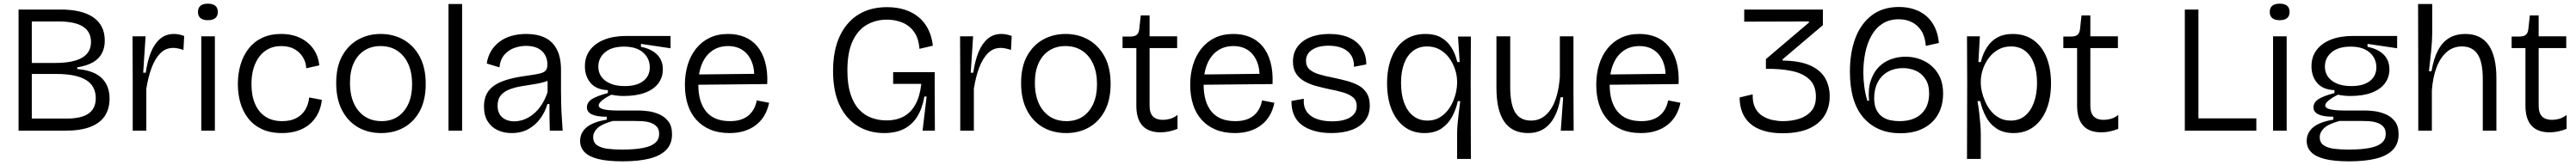

<svg xmlns="http://www.w3.org/2000/svg" viewBox="-20 -712 14015 899"><path d="M81 0V-660H310Q366 -660 410 -650Q454 -640 485.5 -619Q517 -598 533.5 -566Q550 -534 550 -490Q550 -452 534.5 -422Q519 -392 486.5 -373Q454 -354 400 -345V-336Q491 -328 533.5 -286.5Q576 -245 576 -175Q576 -119 550 -80Q524 -41 471 -20.5Q418 0 334 0ZM153 -66H343Q423 -66 462 -93.5Q501 -121 501 -177Q501 -244 447.5 -276.5Q394 -309 287 -309H153ZM153 -369H279Q378 -369 426.5 -397.5Q475 -426 475 -483Q475 -539 431.5 -567Q388 -595 299 -595H153Z M702 0V-274L701 -514H772L759 -316H773Q782 -380 801 -427Q820 -474 851 -500.5Q882 -527 926 -527Q938 -527 952 -524.5Q966 -522 982 -516L978 -440Q963 -445 949 -448Q935 -451 922 -451Q881 -451 852 -421.5Q823 -392 804.5 -342Q786 -292 776 -228V0Z M1075 0V-514H1149V0ZM1111 -602Q1084 -602 1070.5 -613.5Q1057 -625 1057 -647Q1057 -669 1070.5 -680.5Q1084 -692 1111 -692Q1138 -692 1151.5 -680.5Q1165 -669 1165 -647Q1165 -625 1151.5 -613.5Q1138 -602 1111 -602Z M1515 13Q1450 13 1404.5 -8.5Q1359 -30 1330 -67.5Q1301 -105 1287.5 -152.5Q1274 -200 1274 -253Q1274 -310 1288.5 -359.5Q1303 -409 1332.5 -447Q1362 -485 1406.5 -506Q1451 -527 1509 -527Q1569 -527 1614 -505Q1659 -483 1685.5 -444.5Q1712 -406 1717 -356L1646 -340Q1645 -371 1629 -398.5Q1613 -426 1583.5 -443.5Q1554 -461 1510 -461Q1472 -461 1442.5 -446.5Q1413 -432 1392 -405Q1371 -378 1359.5 -340Q1348 -302 1348 -254Q1348 -191 1367.5 -146Q1387 -101 1424 -76.5Q1461 -52 1516 -52Q1560 -52 1591 -68Q1622 -84 1640 -113Q1658 -142 1662 -181L1731 -168Q1726 -123 1707.5 -89Q1689 -55 1661 -32.5Q1633 -10 1596 1.5Q1559 13 1515 13Z M2054 13Q1982 13 1927 -19Q1872 -51 1840.5 -112Q1809 -173 1809 -259Q1809 -349 1842 -408Q1875 -467 1929.5 -497Q1984 -527 2051 -527Q2120 -527 2175.5 -495.5Q2231 -464 2263.5 -403.5Q2296 -343 2296 -255Q2296 -167 2264 -107.5Q2232 -48 2177.5 -17.5Q2123 13 2054 13ZM2056 -52Q2107 -52 2144 -76.5Q2181 -101 2201.5 -146Q2222 -191 2222 -253Q2222 -317 2201 -363.5Q2180 -410 2141.5 -435.5Q2103 -461 2050 -461Q2000 -461 1962.5 -437Q1925 -413 1904.5 -368.5Q1884 -324 1884 -261Q1884 -164 1930.5 -108Q1977 -52 2056 -52Z M2420 0V-690H2494V0Z M2763 13Q2721 13 2687 -3Q2653 -19 2633 -51Q2613 -83 2613 -132Q2613 -170 2626.5 -198Q2640 -226 2668 -245.5Q2696 -265 2739.5 -278Q2783 -291 2843 -299Q2887 -305 2912.5 -310.5Q2938 -316 2948 -327Q2958 -338 2958 -361Q2958 -405 2928.5 -433.5Q2899 -462 2841 -462Q2811 -462 2780 -451.5Q2749 -441 2725.5 -415.5Q2702 -390 2697 -345L2628 -366Q2634 -405 2652 -434.5Q2670 -464 2698 -485Q2726 -506 2763 -516.5Q2800 -527 2843 -527Q2903 -527 2945 -506.5Q2987 -486 3009.5 -442.5Q3032 -399 3032 -331V-215Q3032 -182 3033 -144.5Q3034 -107 3036.5 -70Q3039 -33 3041 0H2971Q2970 -38 2969.5 -73.5Q2969 -109 2969 -145H2958Q2946 -103 2920 -67Q2894 -31 2855 -9Q2816 13 2763 13ZM2778 -51Q2804 -51 2830 -60.5Q2856 -70 2880.5 -89.5Q2905 -109 2925 -139Q2945 -169 2959 -210V-293L2987 -292Q2973 -275 2945.5 -266.5Q2918 -258 2884 -253Q2850 -248 2815.5 -242Q2781 -236 2752 -225Q2723 -214 2705 -193Q2687 -172 2687 -136Q2687 -95 2712 -73Q2737 -51 2778 -51Z M3367 167Q3284 167 3233.5 154Q3183 141 3159.5 116Q3136 91 3136 56Q3136 11 3171.5 -18.5Q3207 -48 3281 -60V-76Q3226 -76 3199.5 -89Q3173 -102 3173 -127Q3173 -154 3199.5 -171.5Q3226 -189 3287 -205V-221Q3225 -223 3193.5 -259.5Q3162 -296 3162 -351Q3162 -402 3189.5 -439Q3217 -476 3267.5 -496Q3318 -516 3386 -516H3628V-449L3467 -473V-457Q3525 -445 3555.5 -414Q3586 -383 3586 -334Q3586 -291 3561.5 -258Q3537 -225 3489.5 -207Q3442 -189 3372 -189Q3357 -189 3342 -190.5Q3327 -192 3306 -196Q3272 -179 3254.5 -164Q3237 -149 3237 -138Q3237 -126 3252.5 -120Q3268 -114 3291.5 -112Q3315 -110 3335 -110H3455Q3473 -110 3503 -106.5Q3533 -103 3563.5 -90.5Q3594 -78 3615 -52Q3636 -26 3636 20Q3636 72 3604.5 104.5Q3573 137 3513.5 152Q3454 167 3367 167ZM3363 103Q3434 103 3479 94Q3524 85 3545 66Q3566 47 3566 18Q3566 -9 3551.5 -23.5Q3537 -38 3515.5 -44.5Q3494 -51 3471.5 -52Q3449 -53 3431 -53H3314Q3253 -36 3230 -13.5Q3207 9 3207 35Q3207 65 3228.5 79.5Q3250 94 3285.5 98.5Q3321 103 3363 103ZM3379 -243Q3444 -243 3479.5 -270.5Q3515 -298 3515 -345Q3515 -394 3478.5 -426Q3442 -458 3375 -458Q3308 -458 3271.5 -427Q3235 -396 3235 -349Q3235 -317 3252 -293.5Q3269 -270 3301 -256.5Q3333 -243 3379 -243Z M3949 13Q3889 13 3844 -6Q3799 -25 3768 -59.5Q3737 -94 3721.5 -142.5Q3706 -191 3706 -250Q3706 -309 3721.5 -359.5Q3737 -410 3767 -447.5Q3797 -485 3840.5 -506Q3884 -527 3941 -527Q3990 -527 4030.5 -510.5Q4071 -494 4099.5 -460Q4128 -426 4142.5 -374.5Q4157 -323 4154 -254L3751 -250V-306L4107 -310L4083 -270Q4087 -332 4070 -374.5Q4053 -417 4020 -439Q3987 -461 3941 -461Q3891 -461 3854.5 -435.5Q3818 -410 3798.5 -363Q3779 -316 3779 -251Q3779 -156 3822 -104Q3865 -52 3951 -52Q3987 -52 4012.5 -61Q4038 -70 4055.5 -86Q4073 -102 4083 -122.5Q4093 -143 4097 -165L4164 -152Q4156 -113 4138.5 -83Q4121 -53 4093.5 -31.5Q4066 -10 4030 1.5Q3994 13 3949 13Z M4790 13Q4710 13 4647 -25Q4584 -63 4548 -138Q4512 -213 4512 -327Q4512 -407 4531.5 -470.5Q4551 -534 4589 -579.5Q4627 -625 4681 -649Q4735 -673 4807 -673Q4858 -673 4901 -659.5Q4944 -646 4976.5 -619.5Q5009 -593 5029 -554Q5049 -515 5055 -463L4982 -446Q4978 -503 4953 -538Q4928 -573 4889 -589Q4850 -605 4805 -605Q4744 -605 4695 -576.5Q4646 -548 4618 -487Q4590 -426 4590 -328Q4590 -252 4607 -199.5Q4624 -147 4653.5 -115.5Q4683 -84 4721.5 -70Q4760 -56 4802 -56Q4858 -56 4897.5 -78Q4937 -100 4961 -144.5Q4985 -189 4992 -255H4839V-319H5065V-225L5066 0H4999L5021 -186H5009Q4997 -119 4969 -75Q4941 -31 4896.5 -9Q4852 13 4790 13Z M5204 0V-274L5203 -514H5274L5261 -316H5275Q5284 -380 5303 -427Q5322 -474 5353 -500.5Q5384 -527 5428 -527Q5440 -527 5454 -524.5Q5468 -522 5484 -516L5480 -440Q5465 -445 5451 -448Q5437 -451 5424 -451Q5383 -451 5354 -421.5Q5325 -392 5306.5 -342Q5288 -292 5278 -228V0Z M5780 13Q5708 13 5653 -19Q5598 -51 5566.5 -112Q5535 -173 5535 -259Q5535 -349 5568 -408Q5601 -467 5655.5 -497Q5710 -527 5777 -527Q5846 -527 5901.5 -495.5Q5957 -464 5989.5 -403.5Q6022 -343 6022 -255Q6022 -167 5990 -107.5Q5958 -48 5903.5 -17.5Q5849 13 5780 13ZM5782 -52Q5833 -52 5870 -76.5Q5907 -101 5927.5 -146Q5948 -191 5948 -253Q5948 -317 5927 -363.5Q5906 -410 5867.5 -435.5Q5829 -461 5776 -461Q5726 -461 5688.5 -437Q5651 -413 5630.5 -368.5Q5610 -324 5610 -261Q5610 -164 5656.5 -108Q5703 -52 5782 -52Z M6294 9Q6228 9 6195 -27.5Q6162 -64 6162 -136V-450H6087V-513H6130Q6154 -513 6165 -523Q6176 -533 6178 -555L6186 -628H6234V-514H6384V-450H6234V-137Q6234 -96 6252.5 -77.5Q6271 -59 6306 -59Q6325 -59 6345.5 -64.5Q6366 -70 6386 -86V-10Q6361 0 6338 4.5Q6315 9 6294 9Z M6698 13Q6638 13 6593 -6Q6548 -25 6517 -59.5Q6486 -94 6470.5 -142.5Q6455 -191 6455 -250Q6455 -309 6470.5 -359.5Q6486 -410 6516 -447.5Q6546 -485 6589.5 -506Q6633 -527 6690 -527Q6739 -527 6779.5 -510.5Q6820 -494 6848.5 -460Q6877 -426 6891.5 -374.5Q6906 -323 6903 -254L6500 -250V-306L6856 -310L6832 -270Q6836 -332 6819 -374.5Q6802 -417 6769 -439Q6736 -461 6690 -461Q6640 -461 6603.5 -435.5Q6567 -410 6547.5 -363Q6528 -316 6528 -251Q6528 -156 6571 -104Q6614 -52 6700 -52Q6736 -52 6761.5 -61Q6787 -70 6804.5 -86Q6822 -102 6832 -122.5Q6842 -143 6846 -165L6913 -152Q6905 -113 6887.5 -83Q6870 -53 6842.5 -31.5Q6815 -10 6779 1.5Q6743 13 6698 13Z M7223 13Q7171 13 7129.5 1Q7088 -11 7060 -33Q7032 -55 7018.5 -88Q7005 -121 7006 -162L7073 -174Q7070 -132 7088 -105Q7106 -78 7142 -64.5Q7178 -51 7227 -51Q7291 -51 7326 -73Q7361 -95 7361 -133Q7361 -164 7341.5 -181Q7322 -198 7288.5 -208Q7255 -218 7212 -226Q7175 -234 7140 -243.5Q7105 -253 7076.5 -269Q7048 -285 7031 -311Q7014 -337 7014 -376Q7014 -423 7038 -456.5Q7062 -490 7106.5 -508.5Q7151 -527 7212 -527Q7274 -527 7318.5 -507.5Q7363 -488 7388 -450.5Q7413 -413 7413 -361L7346 -348Q7347 -387 7329.5 -412.5Q7312 -438 7281 -450.5Q7250 -463 7208 -463Q7152 -463 7118.5 -441Q7085 -419 7085 -381Q7085 -350 7105 -333Q7125 -316 7158 -306.5Q7191 -297 7232 -289Q7270 -281 7306 -271.5Q7342 -262 7370.5 -246.5Q7399 -231 7415.5 -204.5Q7432 -178 7432 -137Q7432 -88 7406 -54.5Q7380 -21 7333 -4Q7286 13 7223 13Z M7907 154V20Q7907 -6 7909.5 -35.5Q7912 -65 7916 -97Q7920 -129 7924 -161H7911Q7901 -115 7879.5 -75.5Q7858 -36 7821.5 -11.5Q7785 13 7729 13Q7666 13 7620.5 -21Q7575 -55 7550.5 -116Q7526 -177 7526 -258Q7526 -337 7550 -398Q7574 -459 7621 -493Q7668 -527 7735 -527Q7785 -527 7819 -508Q7853 -489 7875 -455Q7897 -421 7908 -374H7921L7912 -513H7982L7981 -267L7982 154ZM7746 -55Q7781 -55 7807.5 -69.5Q7834 -84 7853 -107Q7872 -130 7884 -157.5Q7896 -185 7901.5 -211.5Q7907 -238 7907 -258V-267Q7907 -300 7896 -333.5Q7885 -367 7864.5 -395.5Q7844 -424 7813.5 -441.5Q7783 -459 7744 -459Q7699 -459 7667 -434.5Q7635 -410 7618.5 -365.5Q7602 -321 7602 -260Q7602 -199 7618.5 -153Q7635 -107 7667.5 -81Q7700 -55 7746 -55Z M8294 13Q8207 13 8164 -48.5Q8121 -110 8121 -234V-514H8196V-237Q8196 -144 8223 -99.5Q8250 -55 8310 -55Q8344 -55 8371 -71.5Q8398 -88 8418 -119Q8438 -150 8450 -194Q8462 -238 8466 -294V-514H8540V-231L8541 0H8471L8484 -182H8470Q8459 -115 8435 -72Q8411 -29 8375.5 -8Q8340 13 8294 13Z M8907 13Q8847 13 8802 -6Q8757 -25 8726 -59.5Q8695 -94 8679.5 -142.5Q8664 -191 8664 -250Q8664 -309 8679.5 -359.5Q8695 -410 8725 -447.5Q8755 -485 8798.5 -506Q8842 -527 8899 -527Q8948 -527 8988.5 -510.5Q9029 -494 9057.5 -460Q9086 -426 9100.5 -374.5Q9115 -323 9112 -254L8709 -250V-306L9065 -310L9041 -270Q9045 -332 9028 -374.5Q9011 -417 8978 -439Q8945 -461 8899 -461Q8849 -461 8812.5 -435.5Q8776 -410 8756.5 -363Q8737 -316 8737 -251Q8737 -156 8780 -104Q8823 -52 8909 -52Q8945 -52 8970.5 -61Q8996 -70 9013.5 -86Q9031 -102 9041 -122.5Q9051 -143 9055 -165L9122 -152Q9114 -113 9096.5 -83Q9079 -53 9051.5 -31.5Q9024 -10 8988 1.5Q8952 13 8907 13Z M9678 14Q9618 14 9573.5 0Q9529 -14 9500.5 -39.5Q9472 -65 9458 -101Q9444 -137 9444 -181L9515 -198Q9514 -152 9529 -123.5Q9544 -95 9569.5 -79.5Q9595 -64 9624 -58Q9653 -52 9679 -52Q9728 -52 9768.5 -65Q9809 -78 9834 -107Q9859 -136 9859 -185Q9859 -245 9824.5 -278.5Q9790 -312 9729 -325Q9668 -338 9587 -337V-390L9821 -589V-595L9469 -594V-660H9897V-575L9678 -389V-382Q9770 -381 9826.5 -356Q9883 -331 9908.5 -287.5Q9934 -244 9934 -187Q9934 -127 9905.5 -81.5Q9877 -36 9820 -11Q9763 14 9678 14Z M10319 14Q10192 14 10118 -70.5Q10044 -155 10044 -322Q10044 -426 10074 -505Q10104 -584 10163.5 -629Q10223 -674 10311 -674Q10357 -674 10395 -661Q10433 -648 10461 -623.5Q10489 -599 10506.5 -562Q10524 -525 10528 -478L10457 -462Q10453 -513 10432.5 -544.5Q10412 -576 10380.5 -591.5Q10349 -607 10310 -607Q10258 -607 10221 -583Q10184 -559 10161 -517.5Q10138 -476 10127.5 -424.5Q10117 -373 10117 -317Q10117 -279 10122.5 -238.5Q10128 -198 10139 -163H10148Q10142 -227 10157.5 -273Q10173 -319 10201.5 -347.5Q10230 -376 10268 -389.5Q10306 -403 10346 -403Q10401 -403 10447.5 -380Q10494 -357 10522.5 -312.5Q10551 -268 10551 -201Q10551 -157 10537 -118Q10523 -79 10494 -49.5Q10465 -20 10421.5 -3Q10378 14 10319 14ZM10312 -52Q10359 -52 10390 -65Q10421 -78 10440 -99.5Q10459 -121 10467 -147.5Q10475 -174 10475 -202Q10475 -251 10454.5 -282Q10434 -313 10401.5 -327Q10369 -341 10333 -341Q10286 -341 10250.5 -321Q10215 -301 10195.5 -264Q10176 -227 10176 -177Q10176 -138 10188.5 -113.5Q10201 -89 10220.5 -75.5Q10240 -62 10264 -57Q10288 -52 10312 -52Z M10681 154 10682 -262 10681 -514H10751L10743 -374H10756Q10768 -422 10791 -456.5Q10814 -491 10848 -509Q10882 -527 10929 -527Q10996 -527 11043 -493Q11090 -459 11114 -398.5Q11138 -338 11138 -258Q11138 -177 11113.5 -116Q11089 -55 11043.5 -21Q10998 13 10934 13Q10879 13 10842 -11.5Q10805 -36 10784 -76Q10763 -116 10753 -161H10738Q10744 -128 10747.5 -96.5Q10751 -65 10753.5 -35.5Q10756 -6 10756 20V154ZM10919 -55Q10965 -55 10996.5 -81Q11028 -107 11045 -153.5Q11062 -200 11062 -260Q11062 -321 11045.5 -365.5Q11029 -410 10997.5 -434.5Q10966 -459 10920 -459Q10881 -459 10850.5 -441.5Q10820 -424 10799 -395.5Q10778 -367 10767 -333.5Q10756 -300 10756 -267V-257Q10756 -238 10762 -212Q10768 -186 10780 -158.5Q10792 -131 10811 -107.5Q10830 -84 10857 -69.5Q10884 -55 10919 -55Z M11412 9Q11346 9 11313 -27.5Q11280 -64 11280 -136V-450H11205V-513H11248Q11272 -513 11283 -523Q11294 -533 11296 -555L11304 -628H11352V-514H11502V-450H11352V-137Q11352 -96 11370.5 -77.5Q11389 -59 11424 -59Q11443 -59 11463.5 -64.5Q11484 -70 11504 -86V-10Q11479 0 11456 4.5Q11433 9 11412 9Z M11866 0V-660H11940V0ZM11895 0V-67H12255V0Z M12346 0V-514H12420V0ZM12382 -602Q12355 -602 12341.5 -613.5Q12328 -625 12328 -647Q12328 -669 12341.5 -680.5Q12355 -692 12382 -692Q12409 -692 12422.5 -680.5Q12436 -669 12436 -647Q12436 -625 12422.5 -613.5Q12409 -602 12382 -602Z M12760 167Q12677 167 12626.5 154Q12576 141 12552.5 116Q12529 91 12529 56Q12529 11 12564.5 -18.5Q12600 -48 12674 -60V-76Q12619 -76 12592.5 -89Q12566 -102 12566 -127Q12566 -154 12592.5 -171.5Q12619 -189 12680 -205V-221Q12618 -223 12586.5 -259.5Q12555 -296 12555 -351Q12555 -402 12582.5 -439Q12610 -476 12660.5 -496Q12711 -516 12779 -516H13021V-449L12860 -473V-457Q12918 -445 12948.5 -414Q12979 -383 12979 -334Q12979 -291 12954.5 -258Q12930 -225 12882.5 -207Q12835 -189 12765 -189Q12750 -189 12735 -190.5Q12720 -192 12699 -196Q12665 -179 12647.5 -164Q12630 -149 12630 -138Q12630 -126 12645.5 -120Q12661 -114 12684.5 -112Q12708 -110 12728 -110H12848Q12866 -110 12896 -106.5Q12926 -103 12956.5 -90.5Q12987 -78 13008 -52Q13029 -26 13029 20Q13029 72 12997.5 104.5Q12966 137 12906.5 152Q12847 167 12760 167ZM12756 103Q12827 103 12872 94Q12917 85 12938 66Q12959 47 12959 18Q12959 -9 12944.5 -23.5Q12930 -38 12908.5 -44.5Q12887 -51 12864.5 -52Q12842 -53 12824 -53H12707Q12646 -36 12623 -13.5Q12600 9 12600 35Q12600 65 12621.5 79.5Q12643 94 12678.5 98.5Q12714 103 12756 103ZM12772 -243Q12837 -243 12872.5 -270.5Q12908 -298 12908 -345Q12908 -394 12871.5 -426Q12835 -458 12768 -458Q12701 -458 12664.5 -427Q12628 -396 12628 -349Q12628 -317 12645 -293.5Q12662 -270 12694 -256.5Q12726 -243 12772 -243Z M13136 0V-282L13135 -690H13212V-535Q13212 -514 13210.5 -489.5Q13209 -465 13206.5 -437.5Q13204 -410 13200.5 -381.5Q13197 -353 13194 -324H13208Q13220 -394 13244 -439Q13268 -484 13305 -505.5Q13342 -527 13391 -527Q13477 -527 13519 -466Q13561 -405 13561 -286V0H13487V-281Q13487 -375 13458.5 -417Q13430 -459 13374 -459Q13325 -459 13290 -428Q13255 -397 13235 -343.5Q13215 -290 13210 -219V0Z M13851 9Q13785 9 13752 -27.5Q13719 -64 13719 -136V-450H13644V-513H13687Q13711 -513 13722 -523Q13733 -533 13735 -555L13743 -628H13791V-514H13941V-450H13791V-137Q13791 -96 13809.5 -77.5Q13828 -59 13863 -59Q13882 -59 13902.5 -64.5Q13923 -70 13943 -86V-10Q13918 0 13895 4.5Q13872 9 13851 9Z"/></svg>

Font: Bricolage Grotesque 36pt Light
Style: Regular
Weight: 300
Designer: Mathieu Triay
Foundry: Atelier Triay
Version: Version 1.001;gftools[0.9.33.dev8+g029e19f]